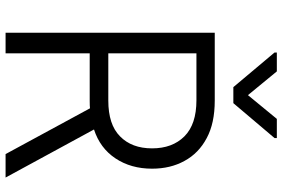

<svg xmlns="http://www.w3.org/2000/svg" viewBox="-178 -808 988 671"><g transform="rotate(90 315.5 -472.0)"><path d="M462 -701Q515 -673 542 -623Q569 -574 569 -510Q569 -436 533 -382Q497 -328 432 -307L600 2H518L358 -293Q351 -292 332 -292H166V2H94V-729H331Q410 -729 462 -701ZM456 -398Q498 -439 498 -510Q498 -581 456 -623Q414 -665 330 -665H166V-357H331Q415 -357 456 -398ZM395 -946H462V-938L340 -794H284L163 -938V-946H229L312 -845Z"/></g></svg>

Font: Sinter Normal
Style: Regular
Weight: 350
Foundry: Adobe & rsms
Version: Version 1.000